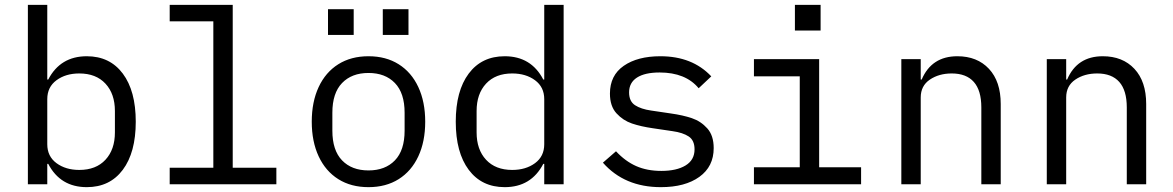

<svg xmlns="http://www.w3.org/2000/svg" viewBox="-20 -760 4840 792"><path d="M95 -740H175V-432H179Q229 -528 338 -528Q433 -528 486.5 -456.5Q540 -385 540 -258Q540 -131 486.5 -59.5Q433 12 338 12Q229 12 179 -84H175V0H95ZM454 -214V-302Q454 -373 415 -415Q376 -457 307 -457Q251 -457 213 -429Q175 -401 175 -351V-165Q175 -115 213 -87Q251 -59 307 -59Q376 -59 415 -101Q454 -143 454 -214Z M680 -68H860V-672H680V-740H940V-68H1120V0H680Z M1266 -258Q1266 -340 1294.5 -401Q1323 -462 1375.5 -495Q1428 -528 1500 -528Q1572 -528 1624.5 -495Q1677 -462 1705.5 -401Q1734 -340 1734 -258Q1734 -176 1705.5 -115Q1677 -54 1624.5 -21Q1572 12 1500 12Q1428 12 1375.5 -21Q1323 -54 1294.5 -115Q1266 -176 1266 -258ZM1649 -221V-295Q1649 -376 1609 -417.5Q1569 -459 1500 -459Q1431 -459 1391 -417.5Q1351 -376 1351 -295V-221Q1351 -140 1391 -98.5Q1431 -57 1500 -57Q1569 -57 1609 -98.5Q1649 -140 1649 -221ZM1665 -722V-616H1559V-722ZM1439 -722V-616H1333V-722Z M2225 -84H2221Q2171 12 2062 12Q1967 12 1913.5 -59.5Q1860 -131 1860 -258Q1860 -385 1913.5 -456.5Q1967 -528 2062 -528Q2171 -528 2221 -432H2225V-740H2305V0H2225ZM2225 -165V-351Q2225 -401 2187 -429Q2149 -457 2093 -457Q2024 -457 1985 -415Q1946 -373 1946 -302V-214Q1946 -143 1985 -101Q2024 -59 2093 -59Q2149 -59 2187 -87Q2225 -115 2225 -165Z M2467 -89 2521 -136Q2559 -95 2604 -75Q2649 -55 2708 -55Q2771 -55 2808 -77.5Q2845 -100 2845 -144Q2845 -181 2821 -197Q2797 -213 2754 -219L2673 -231Q2624 -238 2587 -250.5Q2550 -263 2523 -292.5Q2496 -322 2496 -374Q2496 -449 2553 -488.5Q2610 -528 2704 -528Q2836 -528 2914 -445L2862 -396Q2808 -461 2701 -461Q2640 -461 2607.5 -440Q2575 -419 2575 -379Q2575 -342 2599.5 -326Q2624 -310 2666 -304L2747 -292Q2797 -285 2834 -272.5Q2871 -260 2897.5 -230.5Q2924 -201 2924 -149Q2924 -73 2865 -30.5Q2806 12 2706 12Q2556 12 2467 -89Z M3365 -740V-634H3259V-740ZM3090 -70H3279V-445H3090V-516H3359V-70H3532V0H3090Z M3698 0V-516H3778V-432H3782Q3823 -528 3929 -528Q4011 -528 4059.5 -476Q4108 -424 4108 -331V0H4028V-317Q4028 -387 3997 -422Q3966 -457 3906 -457Q3853 -457 3815.5 -431.5Q3778 -406 3778 -358V0Z M4298 0V-516H4378V-432H4382Q4423 -528 4529 -528Q4611 -528 4659.5 -476Q4708 -424 4708 -331V0H4628V-317Q4628 -387 4597 -422Q4566 -457 4506 -457Q4453 -457 4415.5 -431.5Q4378 -406 4378 -358V0Z"/></svg>

Font: iA Writer Duo S
Style: Regular
Weight: 400
Designer: Mike Abbink, Paul van der Laan, Pieter van Rosmalen, Oliver Reichenstein
Foundry: Bold Monday and Information Architects Inc.
Version: Version 2.000